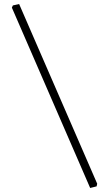

<svg xmlns="http://www.w3.org/2000/svg" viewBox="-20 -742 541 954"><path d="M428 192 460 184 463 171 75 -722 44 -715 39 -704Z"/></svg>

Font: Neo Euler
Style: Euler
Weight: 500
Designer: Hermann Zapf
Version: Version 000.002